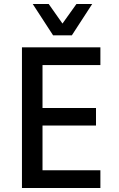

<svg xmlns="http://www.w3.org/2000/svg" viewBox="-20 -942 598 962"><path d="M90 0V-705H483V-616H193V-401H461V-313H193V-89H483V0ZM246 -765 144 -922H224L293 -824L363 -922H442L340 -765Z"/></svg>

Font: Nunito Sans 7pt Condensed SemiBold
Style: Regular
Weight: 600
Width: 3
Designer: Vernon Adams
Foundry: Vernon Adams
Version: Version 3.101;gftools[0.9.27]